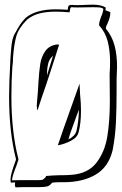

<svg xmlns="http://www.w3.org/2000/svg" viewBox="-20 -754 523 825"><path d="M464 -109Q447 -37 391.5 -4Q336 29 253 29H233Q214 29 204 31Q194 44 183 47Q172 50 149 50H117Q66 50 47 51Q44 47 44 39L45 30Q30 30 27 31Q25 27 25 19Q25 -5 47 -63V-62L48 -67L49 -69Q19 -185 19 -340Q19 -394 25 -506Q26 -515 27.5 -538.5Q29 -562 33 -580.5Q37 -599 46 -614V-613Q66 -653 88 -675L92 -679Q137 -714 220 -714Q239 -714 271 -712Q272 -724 274.5 -728.5Q277 -733 290 -733Q297 -732 312 -732Q333 -732 344 -733L377 -734Q414 -734 434 -722Q434 -713 433 -710Q440 -708 454 -702Q454 -688 451 -677.5Q448 -667 442 -653Q435 -641 435 -633V-631Q462 -598 472.5 -557.5Q483 -517 483 -467Q483 -451 481 -413V-367Q481 -285 478 -225.5Q475 -166 464 -109ZM406 -645V-650Q406 -659 414 -681Q423 -700 424 -716Q418 -721 408 -722Q398 -723 379 -723L314 -722Q296 -722 289 -723H288Q282 -723 281 -712.5Q280 -702 278 -701Q269 -702 251 -703Q233 -704 220 -704Q183 -704 152.5 -697Q122 -690 98 -671L95 -668Q60 -633 50 -598Q40 -563 36 -506Q36 -499 35.5 -489Q35 -479 33 -465Q29 -408 29 -339Q29 -187 59 -71V-67Q59 -67 52 -46Q32 5 32 18Q32 20 33 21Q44 20 70 20H122H142Q158 20 165 18H164L165 17Q178 8 178 2H180Q191 1 207.5 0Q224 -1 233 -1Q272 -1 290 -3Q359 -9 394.5 -55Q430 -101 441 -167Q452 -233 452 -322L451 -434Q453 -468 453 -487Q453 -536 443 -575.5Q433 -615 406 -645ZM139 -316 141 -339Q143 -357 145 -397Q148 -448 153 -479.5Q158 -511 175 -535Q192 -559 226 -563L234 -562Q223 -526 206 -474.5Q189 -423 179 -392Q159 -336 141 -279Q138 -287 138 -300ZM182 -430Q197 -478 208 -515Q192 -500 187.5 -482.5Q183 -465 182.5 -450Q182 -435 182 -430ZM324 -350Q328 -310 328 -280Q328 -224 318 -187Q313 -164 285.5 -149.5Q258 -135 231 -130L229 -131Q242 -168 253 -201Q314 -373 322 -395V-391Q322 -382 324 -350ZM319 -283 309 -256Q304 -241 292 -209.5Q280 -178 274 -155Q301 -168 308 -190V-189Q319 -237 319 -283Z"/></svg>

Font: Londrina Shadow
Style: Regular
Weight: 400
Designer: Marcelo Magalhaes
Foundry: Marcelo Magalhães
Version: Version 1.002